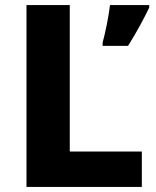

<svg xmlns="http://www.w3.org/2000/svg" viewBox="-20 -734 613 754"><path d="M84 0H537V-139H254V-714H84ZM566 -704V-714H412C407 -671 394 -606 383 -567V-554H483C518 -610 543 -657 566 -704Z"/></svg>

Font: Noto Sans Arabic ExtBd
Style: Regular
Weight: 800
Designer: Monotype Design Team, Nadine Chahine, Nizar Qandah and Khaled Hosny
Foundry: Monotype Imaging Inc.
Version: Version 2.012